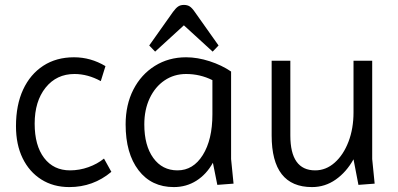

<svg xmlns="http://www.w3.org/2000/svg" viewBox="-20 -747 1619 781"><path d="M262 14Q197 14 148 -17Q99 -48 72 -103.5Q45 -159 45 -234Q45 -320 74 -382.5Q103 -445 156 -479.5Q209 -514 281 -514Q349 -514 409 -478L390 -417Q337 -446 283 -446Q210 -446 165.5 -390.5Q121 -335 121 -244Q121 -155 159.5 -104.5Q198 -54 265 -54Q303 -54 339.5 -67Q376 -80 403 -102L433 -48Q359 14 262 14Z M687 14Q596 14 543.5 -54.5Q491 -123 491 -241Q491 -321 522.5 -382.5Q554 -444 610 -479Q666 -514 737 -514Q783 -514 832.5 -498Q882 -482 920 -456V-100L930 0L864 5L846 -85Q820 -38 779 -12Q738 14 687 14ZM702 -54Q766 -54 805 -116.5Q844 -179 844 -282V-421Q794 -446 737 -446Q688 -446 649.5 -420Q611 -394 589 -347.5Q567 -301 567 -241Q567 -155 603.5 -104.5Q640 -54 702 -54ZM611 -537 587 -562 684 -699Q695 -714 704.5 -720.5Q714 -727 728 -727Q742 -727 751.5 -721Q761 -715 772 -699L869 -562L845 -537L728 -644Z M1249 14Q1085 14 1085 -196V-500H1161V-196Q1161 -54 1262 -54Q1306 -54 1341.5 -85.5Q1377 -117 1397.5 -170.5Q1418 -224 1418 -290V-500H1494V-100L1504 0L1438 5L1418 -99Q1389 -47 1345.5 -16.5Q1302 14 1249 14Z"/></svg>

Font: Imprima
Style: Regular
Weight: 400
Designer: Eduardo Tunni
Foundry: Eduardo Tunni
Version: Version 1.002; ttfautohint (v1.8.4.7-5d5b);gftools[0.9.23]